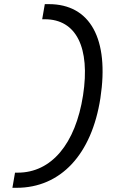

<svg xmlns="http://www.w3.org/2000/svg" viewBox="-20 -811 626 929"><path d="M40 97.7H60.1C273.4 97.7 423.8 -63.5 465.8 -336.4C509.3 -622.1 417 -791 216.3 -791H196.8L184.1 -717.8H197.3C348.6 -717.8 417.5 -581.1 381.8 -349.6C345.2 -114.3 228.5 24.4 65.9 24.4H52.7Z"/></svg>

Font: Cascadia Code SemiLight
Style: Italic
Weight: 350
Italic angle: -10°
Monospace: yes
Designer: Aaron Bell
Foundry: Saja Typeworks
Version: Version 2404.023